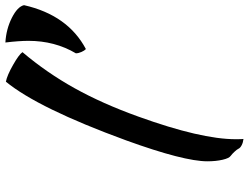

<svg xmlns="http://www.w3.org/2000/svg" viewBox="-128 -744 945 730"><g transform="rotate(-90 345.0 -379.5)"><path d="M96.2 -64Q96.2 -153.3 175.8 -373Q297.9 -707 398.9 -830.1Q422.4 -825.7 462.4 -803Q502.4 -780.3 511.2 -767.1Q433.1 -674.8 374.3 -569.1Q315.4 -463.4 266.1 -326.2Q180.2 -87.9 180.2 43.9Q180.2 68.4 181.2 73.2Q168 71.8 157.5 66.4Q147 61 144 54.2Q141.6 48.8 132.6 39.1Q123.5 29.3 117.2 24.9Q107.9 19 102.1 -6.3Q96.2 -31.7 96.2 -64ZM522.9 -525.9Q517.1 -531.2 512 -542.7Q506.8 -554.2 506.8 -564Q554.2 -644 554.2 -744.1Q554.2 -779.8 547.9 -832Q598.6 -829.1 641.4 -807.6Q684.1 -786.1 689.9 -761.2Q651.9 -594.2 522.9 -525.9Z"/></g></svg>

Font: Kaushan Script
Style: Regular
Weight: 400
Designer: Pablo Impallari
Foundry: Pablo Impallari
Version: Version 1.002